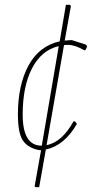

<svg xmlns="http://www.w3.org/2000/svg" viewBox="-20 -670 420 804"><path d="M281 -502 340 -483 345 -476 339 -462 334 -459Q294 -482 266 -482Q254 -482 248 -481L175 -62Q240 -75 288 -162H294L302 -151Q249 -60 172 -44L144 114H129L125 110L152 -41H147Q102 -48 78.5 -78Q55 -108 55 -191Q55 -313 99 -395Q143 -477 230 -497L256 -650H272L277 -645L251 -500Q271 -502 281 -502ZM75 -190Q75 -60 154 -60H155L226 -477Q154 -460 114.5 -384.5Q75 -309 75 -190Z"/></svg>

Font: Alegreya Sans SC Thin
Style: Italic
Weight: 100
Italic angle: -7°
Designer: Juan Pablo del Peral
Foundry: Huerta Tipografica
Version: Version 2.007